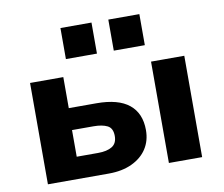

<svg xmlns="http://www.w3.org/2000/svg" viewBox="-81 -845 1100 944"><g transform="rotate(-10 469.0 -373.0)"><path d="M84 0V-506H250V-351H388Q497 -351 551 -307Q605 -263 605 -179Q605 -126 579 -86Q553 -46 504 -23Q455 0 388 0ZM247 -109H354Q398 -109 423.5 -124.5Q449 -140 449 -177Q449 -216 423.5 -229Q398 -242 354 -242H247ZM688 0V-506H854V0ZM517 -591V-746H672V-591ZM278 -591V-746H433V-591Z"/></g></svg>

Font: Nunito Sans 6pt ExtraBold
Style: Regular
Weight: 800
Version: Version 3.101;gftools[0.9.27]